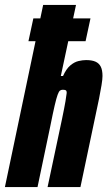

<svg xmlns="http://www.w3.org/2000/svg" viewBox="-39 -763 438 783"><path d="M77 -595 97 -688H330L310 -595ZM-19 0 137 -743H271L209 -453H218Q231 -482 247.5 -496Q264 -510 281 -514Q298 -518 312 -518Q336 -518 350.5 -511.5Q365 -505 372 -491Q379 -477 379 -453Q379 -440 375 -415.5Q371 -391 365 -361L289 0H155L214 -278Q224 -326 228 -350Q232 -374 233 -384Q233 -393 229 -395Q225 -397 217 -397Q210 -397 205.5 -393.5Q201 -390 196 -376.5Q191 -363 184 -333Q177 -303 166 -248L114 0Z"/></svg>

Font: Saira ExtraCondensed Black
Style: Italic
Weight: 900
Width: 2
Italic angle: -12°
Designer: Hector Gatti with collaboration of the Omnibus-Type team
Foundry: Omnibus-Type
Version: Version 1.101